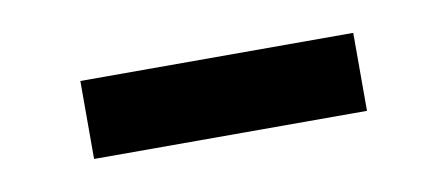

<svg xmlns="http://www.w3.org/2000/svg" viewBox="-27 -435 451 194"><g transform="rotate(-10 198.5 -338.0)"><path d="M59 -298H339V-378H59Z"/></g></svg>

Font: Glow Sans SC Condensed Medium
Style: Regular
Weight: 600
Width: 3
Designer: Ryoko NISHIZUKA (kana, bopomofo & ideographs); Paul D. Hunt (Latin, Greek & Cyrillic); Sandoll Communications, Soo-young
Version: Version 0.93